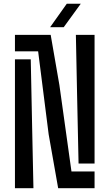

<svg xmlns="http://www.w3.org/2000/svg" viewBox="-20 -982 572 1002"><path d="M283.5 0 234 -280.5 179 -714H58V-800H244.5L290 -538L353 -87H473.5V0ZM58 0V-672.5H140.5L148 -305L154.5 0ZM390 -128.5 382 -501.5 376 -800H473.5V-128.5ZM241.5 -840 328.5 -962.5H401.5L312.5 -840Z"/></svg>

Font: Big Shoulders Stencil Text Thin SemiBold
Style: Regular
Weight: 600
Version: Version 2.001